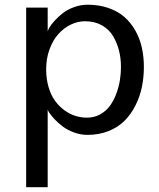

<svg xmlns="http://www.w3.org/2000/svg" viewBox="-20 -554 669 806"><path d="M89.8 231.9V-522H180.2V-420.9Q180.2 -425.8 187.5 -438.5Q194.8 -451.2 209.7 -467.5Q224.6 -483.9 243.7 -498.8Q262.7 -513.7 290.5 -523.9Q318.4 -534.2 347.2 -534.2Q395.5 -534.2 435.1 -520.5Q474.6 -506.8 502 -482.9Q529.3 -459 548.1 -425.8Q566.9 -392.6 575.4 -354.2Q584 -315.9 584 -272.9Q584 -229.5 575.7 -189Q567.4 -148.4 548.8 -111.6Q530.3 -74.7 503.2 -47.4Q476.1 -20 436 -3.9Q396 12.2 347.2 12.2Q318.4 12.2 290.5 2Q262.7 -8.3 243.7 -22.7Q224.6 -37.1 209.7 -53Q194.8 -68.8 187.5 -79.8Q180.2 -90.8 180.2 -94.2V231.9ZM173.8 -263.2Q173.8 -222.7 183.8 -188.7Q193.8 -154.8 210.7 -131.3Q227.5 -107.9 249.8 -91.6Q272 -75.2 296.1 -67.6Q320.3 -60.1 345.2 -60.1Q375.5 -60.1 400.1 -73.7Q424.8 -87.4 440.9 -109.1Q457 -130.9 467.8 -159.4Q478.5 -188 483.2 -216.3Q487.8 -244.6 487.8 -272.9Q487.8 -308.6 479.7 -341.1Q471.7 -373.5 454.8 -402.1Q438 -430.7 407.7 -447.8Q377.4 -464.8 336.9 -464.8Q306.2 -464.8 277.1 -450.7Q248 -436.5 225.1 -411.1Q202.1 -385.7 188 -347.2Q173.8 -308.6 173.8 -263.2Z"/></svg>

Font: Standard
Style: Regular
Weight: 400
Designer: Bryce Wilner
Version: Version 2.000;PS 2.0;hotconv 16.6.51;makeotf.lib2.5.65220 DE